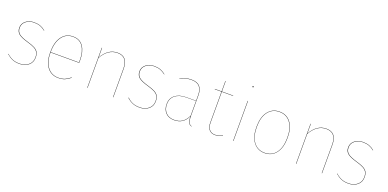

<svg xmlns="http://www.w3.org/2000/svg" viewBox="-7 -1515 4709 2331"><g transform="rotate(20 2348.0 -349.5)"><path d="M368 -475 366 -472Q334 -498 300 -510.5Q266 -523 220 -523Q160 -523 118 -490Q76 -457 76 -405Q76 -356 109.5 -328.5Q143 -301 227 -277Q287 -260 320 -242.5Q353 -225 368 -199Q383 -173 383 -130Q383 -67 337.5 -29Q292 9 222 9Q167 9 128 -8Q89 -25 54 -57L57 -60Q91 -28 129 -11.5Q167 5 222 5Q290 5 334.5 -32Q379 -69 379 -130Q379 -172 364 -197Q349 -222 317 -239Q285 -256 225 -273Q140 -297 105.5 -325.5Q71 -354 71 -405Q71 -458 114 -492.5Q157 -527 220 -527Q267 -527 302 -514Q337 -501 368 -475Z M900 -251H530Q531 -129 583 -62Q635 5 723 5Q770 5 805 -9.5Q840 -24 876 -54L878 -50Q842 -20 806.5 -5.5Q771 9 723 9Q632 9 579 -60Q526 -129 526 -253Q526 -382 579 -454.5Q632 -527 723 -527Q812 -527 856.5 -461.5Q901 -396 901 -288Q901 -265 900 -251ZM897 -288Q897 -394 853.5 -458.5Q810 -523 723 -523Q634 -523 582.5 -452Q531 -381 530 -255H896Q897 -268 897 -288Z M1433 -368V0H1429V-368Q1429 -523 1298 -523Q1177 -523 1100 -387V0H1096V-517H1100V-393Q1177 -527 1298 -527Q1433 -527 1433 -368Z M1920 -475 1918 -472Q1886 -498 1852 -510.5Q1818 -523 1772 -523Q1712 -523 1670 -490Q1628 -457 1628 -405Q1628 -356 1661.5 -328.5Q1695 -301 1779 -277Q1839 -260 1872 -242.5Q1905 -225 1920 -199Q1935 -173 1935 -130Q1935 -67 1889.5 -29Q1844 9 1774 9Q1719 9 1680 -8Q1641 -25 1606 -57L1609 -60Q1643 -28 1681 -11.5Q1719 5 1774 5Q1842 5 1886.5 -32Q1931 -69 1931 -130Q1931 -172 1916 -197Q1901 -222 1869 -239Q1837 -256 1777 -273Q1692 -297 1657.5 -325.5Q1623 -354 1623 -405Q1623 -458 1666 -492.5Q1709 -527 1772 -527Q1819 -527 1854 -514Q1889 -501 1920 -475Z M2448 6 2446 9Q2415 -1 2403.5 -25.5Q2392 -50 2392 -103Q2365 -47 2323 -19Q2281 9 2219 9Q2148 9 2108.5 -33.5Q2069 -76 2069 -145Q2069 -220 2122 -262Q2175 -304 2268 -304H2392V-372Q2392 -446 2359.5 -484.5Q2327 -523 2253 -523Q2188 -523 2107 -490L2105 -493Q2186 -527 2253 -527Q2329 -527 2362.5 -487.5Q2396 -448 2396 -372V-110Q2396 -54 2406.5 -29Q2417 -4 2448 6ZM2392 -110V-301H2269Q2177 -301 2125 -260Q2073 -219 2073 -145Q2073 -78 2111.5 -36.5Q2150 5 2219 5Q2282 5 2323 -23.5Q2364 -52 2392 -110Z M2843 -19Q2821 -6 2799 1.5Q2777 9 2748 9Q2699 9 2671.5 -23Q2644 -55 2644 -113V-513H2557V-517H2644V-651H2648V-517H2794V-513H2648V-114Q2648 -57 2674.5 -26Q2701 5 2748 5Q2798 5 2841 -23Z M2985 0H2981V-517H2985ZM2991 -700Q2991 -698 2989 -695.5Q2987 -693 2984 -693Q2980 -693 2978 -695.5Q2976 -698 2976 -700Q2976 -703 2978 -705.5Q2980 -708 2984 -708Q2987 -708 2989 -705.5Q2991 -703 2991 -700Z M3590 -262Q3590 -134 3536 -62.5Q3482 9 3389 9Q3296 9 3242.5 -62Q3189 -133 3189 -258Q3189 -386 3244 -456.5Q3299 -527 3391 -527Q3484 -527 3537 -457Q3590 -387 3590 -262ZM3193 -258Q3193 -134 3245 -64.5Q3297 5 3389 5Q3481 5 3533.5 -65Q3586 -135 3586 -262Q3586 -385 3534 -454Q3482 -523 3391 -523Q3300 -523 3246.5 -453.5Q3193 -384 3193 -258Z M4130 -368V0H4126V-368Q4126 -523 3995 -523Q3874 -523 3797 -387V0H3793V-517H3797V-393Q3874 -527 3995 -527Q4130 -527 4130 -368Z M4617 -475 4615 -472Q4583 -498 4549 -510.5Q4515 -523 4469 -523Q4409 -523 4367 -490Q4325 -457 4325 -405Q4325 -356 4358.5 -328.5Q4392 -301 4476 -277Q4536 -260 4569 -242.5Q4602 -225 4617 -199Q4632 -173 4632 -130Q4632 -67 4586.5 -29Q4541 9 4471 9Q4416 9 4377 -8Q4338 -25 4303 -57L4306 -60Q4340 -28 4378 -11.5Q4416 5 4471 5Q4539 5 4583.5 -32Q4628 -69 4628 -130Q4628 -172 4613 -197Q4598 -222 4566 -239Q4534 -256 4474 -273Q4389 -297 4354.5 -325.5Q4320 -354 4320 -405Q4320 -458 4363 -492.5Q4406 -527 4469 -527Q4516 -527 4551 -514Q4586 -501 4617 -475Z"/></g></svg>

Font: FiraGO Four
Style: Regular
Weight: 100
Designer: bBox Type
Foundry: bBox Type GmbH
Version: Version 1.001